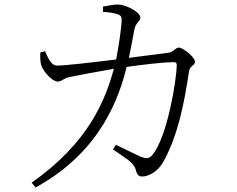

<svg xmlns="http://www.w3.org/2000/svg" viewBox="-20 -781 1040 843"><path d="M476 -125C532 -85 567 -70 577 -33C581 -14 590 -6 604 -6C633 -6 675 -28 699 -74C760 -186 787 -316 810 -468C814 -494 836 -491 836 -511C836 -529 784 -572 765 -572C749 -572 744 -552 716 -549L546 -527C555 -569 564 -620 569 -647C575 -684 596 -684 596 -705C596 -727 535 -760 501 -761C483 -762 452 -756 432 -752V-729C449 -728 477 -725 495 -719C512 -713 515 -707 514 -688C513 -659 501 -575 490 -520C379 -506 264 -493 230 -493C204 -493 190 -529 178 -556L157 -551C156 -532 156 -508 163 -490C170 -469 208 -423 233 -423C252 -423 255 -436 286 -443C313 -449 413 -467 480 -479C442 -340 369 -155 119 21L136 42C431 -118 507 -370 536 -487C598 -496 693 -508 744 -508C752 -508 756 -504 756 -497C756 -433 715 -181 650 -102C635 -84 625 -83 598 -93C579 -101 528 -127 489 -145Z"/></svg>

Font: Noto Serif SC Light
Style: Regular
Weight: 300
Designer: Ryoko NISHIZUKA 西塚涼子 (kana & ideographs); Frank Grießhammer (Latin, Greek & Cyrillic); Wenlong ZHANG 张文龙 (bopomofo); San
Foundry: Adobe
Version: Version 2.001;hotconv 1.1.0;makeotfexe 2.6.0